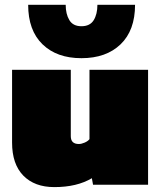

<svg xmlns="http://www.w3.org/2000/svg" viewBox="-20 -762 666 792"><path d="M315.9 -522Q214.4 -522 155.3 -579.3Q96.2 -636.7 96.2 -742.2H251Q251 -704.1 266.1 -679Q281.2 -653.8 315.9 -653.8Q351.1 -653.8 366.5 -678.7Q381.8 -703.6 381.8 -742.2H537.1Q537.1 -636.7 477.5 -579.3Q418 -522 315.9 -522ZM204.1 9.8Q122.6 9.8 76.2 -37.6Q29.8 -85 29.8 -173.8V-474.1H272V-200.2Q272 -168 305.2 -168Q315.9 -168 329.3 -173.8Q342.8 -179.7 349.1 -188V-474.1H590.8V0H363.8L358.9 -26.9Q297.4 9.8 204.1 9.8Z"/></svg>

Font: Kanit Black
Style: Regular
Weight: 900
Designer: Katatrad Team
Foundry: CadsonDemak
Version: Version 1.000;PS 001.000;hotconv 1.0.88;makeotf.lib2.5.64775